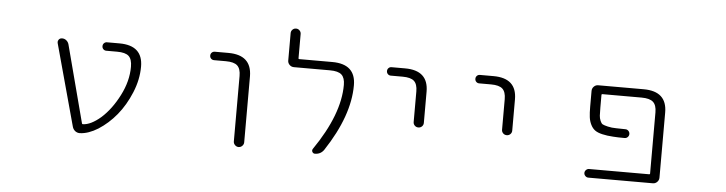

<svg xmlns="http://www.w3.org/2000/svg" viewBox="-44 -910 4089 1082"><g transform="rotate(5 2000.0 -368.5)"><path d="M543.9 -123Q600.6 -173.8 642.6 -255.9Q684.6 -337.9 684.6 -418.9Q684.6 -461.9 665.5 -479.5Q646.5 -497.1 599.6 -497.1H538.1Q528.3 -497.1 521.5 -503.9Q514.6 -510.7 514.6 -521Q514.6 -531.2 521.5 -538.1Q528.3 -544.9 538.1 -544.9H608.4Q741.2 -544.9 741.2 -424.8Q741.2 -351.6 710.4 -277.3Q679.7 -203.1 634.3 -147.9Q588.9 -92.8 532.2 -56.6Q478.5 -23.4 430.7 -21.5Q429.7 -21.5 428.7 -21.5Q415 -21.5 403.3 -30.3Q391.6 -40 387.7 -54.7L261.7 -515.6Q260.7 -519.5 260.7 -522.5Q260.7 -529.3 265.6 -536.1Q272.5 -544.9 284.2 -544.9Q297.9 -544.9 308.1 -536.6Q318.4 -528.3 322.3 -515.6L437.5 -77.1Q438.5 -73.2 442.4 -73.2Q487.3 -74.2 543.9 -123Z M1148.4 -497.1Q1137.7 -497.1 1130.9 -503.9Q1124 -510.7 1124 -521Q1124 -531.2 1130.9 -538.1Q1137.7 -544.9 1148.4 -544.9H1224.6Q1356.4 -544.9 1357.4 -424.8V-50.8Q1357.4 -39.1 1348.6 -30.3Q1339.8 -21.5 1328.1 -21.5Q1316.4 -21.5 1307.6 -30.3Q1298.8 -39.1 1298.8 -50.8V-420.9Q1298.8 -461.9 1279.8 -479.5Q1260.7 -497.1 1214.8 -497.1Z M1812.5 -544.9Q1945.3 -544.9 1945.3 -424.8Q1945.3 -252 1810.5 -47.9Q1792 -21.5 1759.8 -21.5Q1750 -21.5 1745.1 -30.3Q1740.2 -39.1 1746.1 -47.9Q1888.7 -254.9 1888.7 -421.9Q1888.7 -461.9 1869.6 -479.5Q1850.6 -497.1 1803.7 -497.1H1599.6Q1585 -497.1 1574.7 -507.3Q1564.5 -517.6 1564.5 -531.2V-686.5Q1564.5 -698.2 1572.8 -706.5Q1581.1 -714.8 1592.8 -714.8Q1604.5 -714.8 1612.8 -706.5Q1621.1 -698.2 1621.1 -686.5V-548.8Q1621.1 -544.9 1625 -544.9Z M2147.5 -497.1Q2137.7 -497.1 2130.9 -503.9Q2124 -510.7 2124 -521Q2124 -531.2 2130.9 -538.1Q2137.7 -544.9 2147.5 -544.9H2224.6Q2356.4 -544.9 2356.4 -424.8V-248Q2356.4 -236.3 2348.1 -228Q2339.8 -219.7 2327.6 -219.7Q2315.4 -219.7 2307.1 -228Q2298.8 -236.3 2298.8 -248V-420.9Q2298.8 -461.9 2279.8 -479.5Q2260.7 -497.1 2214.8 -497.1Z M2647.5 -497.1Q2637.7 -497.1 2630.9 -503.9Q2624 -510.7 2624 -521Q2624 -531.2 2630.9 -538.1Q2637.7 -544.9 2647.5 -544.9H2724.6Q2856.4 -544.9 2856.4 -424.8V-248Q2856.4 -236.3 2848.1 -228Q2839.8 -219.7 2827.6 -219.7Q2815.4 -219.7 2807.1 -228Q2798.8 -236.3 2798.8 -248V-420.9Q2798.8 -461.9 2779.8 -479.5Q2760.7 -497.1 2714.8 -497.1Z M3574.2 -544.9Q3706.1 -544.9 3706.1 -424.8V-56.6Q3706.1 -42 3695.8 -31.7Q3685.5 -21.5 3671.9 -21.5H3306.6Q3296.9 -21.5 3289.6 -28.8Q3282.2 -36.1 3282.2 -45.9Q3282.2 -55.7 3289.6 -63Q3296.9 -70.3 3306.6 -70.3H3646.5Q3651.4 -70.3 3651.4 -74.2V-420.9Q3651.4 -461.9 3631.8 -479.5Q3612.3 -497.1 3566.4 -497.1H3343.8Q3339.8 -497.1 3339.8 -492.2V-420.9Q3339.8 -389.6 3340.8 -375Q3341.8 -360.4 3347.7 -346.2Q3353.5 -332 3361.3 -327.6Q3369.1 -323.2 3391.1 -317.9Q3413.1 -312.5 3439.5 -312.5Q3458 -311.5 3491.2 -311.5Q3501 -311.5 3508.3 -304.2Q3515.6 -296.9 3515.6 -286.6Q3515.6 -276.4 3508.3 -269Q3501 -261.7 3491.2 -261.7Q3451.2 -261.7 3425.8 -263.7Q3391.6 -265.6 3364.3 -272Q3336.9 -278.3 3322.3 -289.1Q3307.6 -299.8 3297.9 -319.3Q3288.1 -338.9 3285.2 -361.8Q3282.2 -384.8 3282.2 -420.9V-509.8Q3282.2 -524.4 3292.5 -534.7Q3302.7 -544.9 3316.4 -544.9Z"/></g></svg>

Font: Rounded-L Mgen+ 1m light
Style: Regular
Weight: 200
Designer: [Source Han Sans]
Ryoko NISHIZUKA  (kana & ideographs); Paul D. Hunt (Latin, Greek & Cyrillic); Wenlong ZHANG  (bopomofo
Version: Version 1.059.20150602